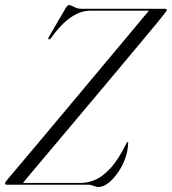

<svg xmlns="http://www.w3.org/2000/svg" viewBox="-26 -735 684 764"><path d="M325.5 0H1Q-6 0 -6 -5.5Q-6 -7.5 -4.5 -10Q-3 -12.5 -1 -15Q7 -25 35 -58Q63 -91 104 -139.8Q145 -188.5 193.8 -246.8Q242.5 -305 293.5 -366Q344.5 -427 392.2 -484Q440 -541 478.8 -587.5Q517.5 -634 542 -663.2Q566.5 -692.5 571 -697.5L576 -692.5H332.5Q294.5 -692.5 255.2 -665.5Q216 -638.5 177 -583.5Q175 -580.5 172.2 -579Q169.5 -577.5 167 -579Q165.5 -580.5 166.2 -583.2Q167 -586 169 -589L236 -704Q240.5 -710 243 -712.5Q245.5 -715 249.5 -715Q254 -715 260.8 -711.2Q267.5 -707.5 276.8 -703.8Q286 -700 298 -700H629.5Q633.5 -700 635.5 -698.8Q637.5 -697.5 637.5 -695Q637 -692.5 635.5 -690.5Q634 -688.5 632 -685.5Q624.5 -675 597.8 -642.5Q571 -610 531.5 -562.8Q492 -515.5 444.8 -459Q397.5 -402.5 347.5 -343Q297.5 -283.5 250 -227Q202.5 -170.5 162.8 -123.5Q123 -76.5 96.5 -44.8Q70 -13 62 -3L55.5 -7H295Q321.5 -7 351 -18.8Q380.5 -30.5 412.2 -64.2Q444 -98 476.5 -163.5Q478.5 -167.5 479.5 -168.8Q480.5 -170 482 -169.5Q483.5 -169.5 484 -168Q484.5 -166.5 484 -164.5Q482.5 -131.5 470.8 -100.8Q459 -70 441 -45Q423 -20 403.5 -5.5Q384 9 366 9Q359 9 352.2 6.8Q345.5 4.5 339.2 2.2Q333 0 325.5 0Z"/></svg>

Font: Fraunces 120pt Light
Style: Italic
Weight: 300
Italic angle: -16°
Version: Version 1.000;[b76b70a41]